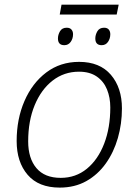

<svg xmlns="http://www.w3.org/2000/svg" viewBox="-20 -810 604 838"><path d="M240.7 8.8Q148.4 8.8 100.6 -47.1Q52.7 -103 52.7 -194.3Q52.7 -290.5 86.7 -368.9Q120.6 -447.3 181.9 -493.7Q243.2 -540 325.2 -540Q415.5 -540 463.9 -483.6Q512.2 -427.2 512.2 -336.9Q512.2 -269.5 494.4 -207.5Q476.6 -145.5 441.9 -96.7Q407.2 -47.9 356.7 -19.5Q306.2 8.8 240.7 8.8ZM245.1 -33.7Q310.5 -33.7 359.1 -73.5Q407.7 -113.3 434.6 -182.9Q461.4 -252.4 461.4 -341.3Q461.4 -384.3 447 -419.7Q432.6 -455.1 402.1 -476.1Q371.6 -497.1 324.7 -497.1Q259.8 -497.1 209.7 -458.3Q159.7 -419.4 131.3 -350.8Q103 -282.2 103 -192.9Q103 -119.1 138.9 -76.4Q174.8 -33.7 245.1 -33.7ZM240.7 -746.6 248.5 -789.6H498L489.3 -746.6ZM260.7 -612.8Q232.9 -612.8 232.9 -642.1Q232.9 -658.2 241.9 -673.6Q251 -689 271 -689Q285.2 -689 292 -680.9Q298.8 -672.9 298.8 -660.6Q298.8 -641.6 288.6 -627.2Q278.3 -612.8 260.7 -612.8ZM423.8 -612.8Q396 -612.8 396 -642.1Q396 -658.2 405 -673.6Q414.1 -689 434.1 -689Q448.2 -689 454.8 -680.9Q461.4 -672.9 461.4 -660.6Q461.4 -641.6 451.4 -627.2Q441.4 -612.8 423.8 -612.8Z"/></svg>

Font: Open Sans Light
Style: Italic
Weight: 300
Italic angle: -12°
Designer: Monotype Design Team
Foundry: Monotype Imaging Inc.
Version: Version 3.003; ttfautohint (v1.8.4)